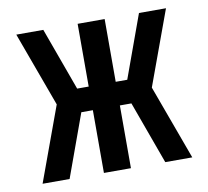

<svg xmlns="http://www.w3.org/2000/svg" viewBox="-65 -601 729 672"><g transform="rotate(-10 300.0 -265.0)"><path d="M34 0 131 -265 34 -530H130L211 -307H252V-530H348V-307H389L470 -530H566L469 -265L566 0H470L389 -223H348V0H252V-223H211L130 0Z"/></g></svg>

Font: Iosevka Curly Medium Extended
Style: Regular
Weight: 500
Width: 7
Monospace: yes
Designer: Belleve Invis
Foundry: Belleve Invis
Version: Version 11.1.0; ttfautohint (v1.8.3)